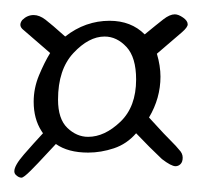

<svg xmlns="http://www.w3.org/2000/svg" viewBox="-25 -224 282 268"><path d="M5 24Q1 24 -3 20Q-5 18 -5 15Q-5 7 8.5 -8.5Q22 -24 35 -38L33 -41Q22 -58 22 -82Q22 -101 29.5 -119Q37 -137 45 -150L8 -182Q0 -188 6 -196Q13 -203 22 -203Q30 -203 38.5 -196.5Q47 -190 66 -173Q94 -195 128 -195Q158 -195 177 -176Q194 -190 203 -197Q212 -204 219 -204Q224 -204 230.5 -199.5Q237 -195 237 -190Q237 -186 229 -179Q221 -172 194 -149Q199 -132 199 -117Q199 -87 183 -60Q186 -57 194.5 -47.5Q203 -38 212.5 -28.5Q222 -19 225 -15Q230 -10 230 -4Q230 2 227 5Q224 8 220 8Q214 8 201 -2Q184 -18 165 -38Q152 -23 134 -17Q116 -11 98 -11Q70 -11 53 -23Q49 -19 38.5 -7.5Q28 4 18 14Q8 24 5 24ZM98 -33Q121 -33 143 -54Q165 -75 165 -113Q165 -144 151.5 -158.5Q138 -173 121 -173Q99 -173 77.5 -150Q56 -127 56 -85Q56 -58 69 -45.5Q82 -33 98 -33Z"/></svg>

Font: Puppies Play
Style: Regular
Weight: 400
Designer: Robert E. Leuschke
Foundry: Robert E. Leuschke
Version: Version 1.010; ttfautohint (v1.8.3)